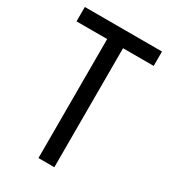

<svg xmlns="http://www.w3.org/2000/svg" viewBox="-177 -802 787 890"><g transform="rotate(30 217.0 -357.0)"><path d="M259 0H174V-637H10V-714H423V-637H259Z"/></g></svg>

Font: Noto Sans Myanmar Condensed
Style: Regular
Weight: 400
Width: 3
Designer: Monotype Design Team
Foundry: Monotype Imaging Inc.
Version: Version 2.107; ttfautohint (v1.8.4.7-5d5b)